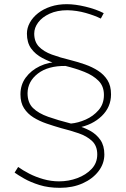

<svg xmlns="http://www.w3.org/2000/svg" viewBox="-20 -746 602 920"><path d="M353 -134 344 -146Q381 -136 411.5 -119.5Q442 -103 461 -75.5Q480 -48 480 -6Q480 38 452 74.5Q424 111 376 132.5Q328 154 267 154Q212 154 169 140.5Q126 127 95.5 109.5Q65 92 50 81L67 54Q89 70 120 86Q151 102 188 112.5Q225 123 263 123Q309 123 350.5 107.5Q392 92 419 63.5Q446 35 446 -6Q446 -47 421 -70.5Q396 -94 356.5 -107.5Q317 -121 273 -132Q238 -142 203 -154Q168 -166 140 -183.5Q112 -201 95 -227.5Q78 -254 78 -294Q78 -340 103.5 -374.5Q129 -409 171 -429Q213 -449 262 -449L257 -438Q217 -450 183 -468Q149 -486 129 -514Q109 -542 109 -585Q109 -612 123 -637.5Q137 -663 162.5 -683Q188 -703 223 -714.5Q258 -726 300 -726Q340 -726 390 -714Q440 -702 477 -683L463 -657Q433 -672 390.5 -684Q348 -696 303 -697Q254 -697 218 -680.5Q182 -664 163 -638.5Q144 -613 144 -585Q144 -546 166.5 -522.5Q189 -499 228.5 -484.5Q268 -470 318 -458Q354 -449 388 -437Q422 -425 450 -407Q478 -389 495 -362Q512 -335 512 -294Q512 -233 467.5 -190Q423 -147 353 -134ZM478 -291Q478 -333 452 -359Q426 -385 384.5 -401.5Q343 -418 294 -430Q210 -431 161.5 -393.5Q113 -356 112 -300Q112 -254 138 -228.5Q164 -203 210.5 -186.5Q257 -170 320 -154Q354 -157 390.5 -173Q427 -189 452.5 -218.5Q478 -248 478 -291Z"/></svg>

Font: Josefin Sans Thin ExtraLight
Style: Regular
Weight: 250
Version: Version 2.001